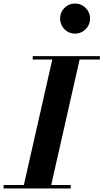

<svg xmlns="http://www.w3.org/2000/svg" viewBox="-63 -1068 585 1088"><path d="M67.7 0 237.7 -750H392.5L222.8 0ZM-42.5 0V-19.5H337.8V0ZM122.5 -730.5V-750H502.8V-730.5ZM362 -877.5Q338 -877.5 318.9 -889.4Q299.8 -901.2 288.6 -920.7Q277.5 -940.2 277.5 -963Q277.5 -985.7 288.6 -1005.1Q299.8 -1024.5 318.9 -1036.2Q338 -1048 362 -1048Q386 -1048 405.4 -1036.2Q424.8 -1024.5 436.1 -1005.1Q447.5 -985.7 447.5 -963Q447.5 -940.2 436.1 -920.7Q424.8 -901.2 405.4 -889.4Q386 -877.5 362 -877.5Z"/></svg>

Font: Bodoni Moda
Style: Italic
Weight: 400
Italic angle: -13°
Designer: Owen Earl
Foundry: indestructible type
Version: Version 2.005